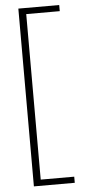

<svg xmlns="http://www.w3.org/2000/svg" viewBox="-59 -703 421 936"><g transform="rotate(-5 151.5 -235.0)"><path d="M68 200H268V170H104V-640H268V-670H68Z"/></g></svg>

Font: LT Wave Text Thin
Style: Regular
Weight: 100
Designer: Daniel Lyons
Version: Version 2.5 (Glyphs App)